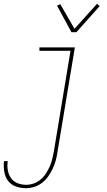

<svg xmlns="http://www.w3.org/2000/svg" viewBox="-42 -770 562 1013"><path d="M95 223Q67 223 41 213.5Q15 204 0 183.5Q-15 163 -19.5 135.5Q-24 108 -21 80H-1Q-5 104 -1 127.5Q3 151 16 169.5Q29 188 50.5 196.5Q72 205 96 205Q116 205 136 198Q156 191 172.5 177Q189 163 200.5 145Q212 127 220.5 108Q229 89 233.5 69.5Q238 50 242 30L330 -502H166V-520H353L261 33Q258 55 252 77Q246 99 236 120Q226 141 212.5 160.5Q199 180 180 194.5Q161 209 139 216Q117 223 95 223ZM335 -600 259 -740 276 -748 351 -618 470 -750 484 -738 361 -600Z"/></svg>

Font: Iosevka Thin
Style: Italic
Weight: 100
Italic angle: -9°
Monospace: yes
Designer: Belleve Invis
Foundry: Belleve Invis
Version: Version 32.5.0; ttfautohint (v1.8.4)